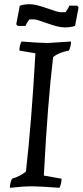

<svg xmlns="http://www.w3.org/2000/svg" viewBox="-20 -884 393 911"><path d="M272 -36Q272 -13 262 7Q164 0 134 0Q90 0 40 6L27 7Q27 -16 37 -36Q75 -47 103 -70Q129 -295 148 -631L72 -644Q72 -667 82 -687Q170 -680 207 -680L317 -687Q317 -664 307 -644Q260 -636 232 -613Q206 -396 188 -51ZM336 -761Q315 -754 286.5 -754Q258 -754 205.5 -773Q153 -792 143 -792H120Q109 -780 101 -761H64L57 -769L74 -857Q95 -864 122 -864Q149 -864 202.5 -845Q256 -826 267 -826H290Q301 -838 309 -857H346L353 -849Z"/></svg>

Font: Kotta One
Style: Regular
Weight: 400
Designer: Ania Kruk
Foundry: Ania Kruk
Version: Version 1.001